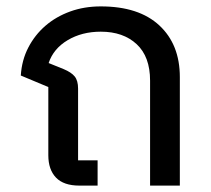

<svg xmlns="http://www.w3.org/2000/svg" viewBox="-20 -580 658 600"><path d="M228 0Q179 0 155 -25Q131 -50 131 -95V-308L45 -344Q48 -392 68.5 -431.5Q89 -471 122 -499.5Q155 -528 199 -544Q243 -560 295 -560Q414 -560 478 -500.5Q542 -441 542 -339V0H449V-328Q449 -403 407 -442Q365 -481 295 -481Q236 -481 191.5 -454.5Q147 -428 132 -383L179 -364Q203 -354 213.5 -341Q224 -328 224 -303V-79H285V0Z"/></svg>

Font: IBM Plex Sans Thai Text
Style: Regular
Weight: 450
Designer: Mike Abbink, Paul van der Laan, Pieter van Rosmalen, Ben Mitchell, Mark Frömberg
Foundry: Bold Monday
Version: Version 1.1